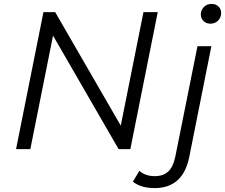

<svg xmlns="http://www.w3.org/2000/svg" viewBox="-20 -762 1150 981"><path d="M62 0 202 -700H262L597 -120L713 -700H786L646 0H586L251 -580L135 0ZM770 199Q699 199 659 166L692 111Q723 138 771 138Q814 138 839.5 114.5Q865 91 876 37L989 -526H1060L947 40Q915 199 770 199ZM1055 -641Q1033 -641 1019.5 -655Q1006 -669 1006 -688Q1006 -710 1021.5 -726Q1037 -742 1061 -742Q1083 -742 1096.5 -728.5Q1110 -715 1110 -697Q1110 -673 1094.5 -657Q1079 -641 1055 -641Z"/></svg>

Font: Montserrat
Style: Italic
Weight: 400
Italic angle: -11.3°
Designer: Julieta Ulanovsky
Foundry: Julieta Ulanovsky
Version: Version 9.000; ttfautohint (v1.8.4.7-5d5b)